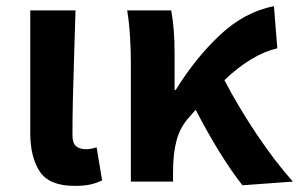

<svg xmlns="http://www.w3.org/2000/svg" viewBox="-20 -594 978 628"><path d="M224 14Q141 14 110 -33Q79 -80 79 -159V-560H227Q225 -481 222 -397Q217 -250 217 -152Q217 -126 228.5 -116Q240 -106 262 -106Q276 -106 296 -112L314 -4Q298 4 277.5 9Q257 14 224 14Z M938 0 773 12Q700 -81 620 -235L600 -212Q570 -180 558 -136.5Q546 -93 546 -32V0H408V-393Q408 -426 405.5 -471Q403 -516 396 -560H540Q551 -501 551 -423V-300H555Q619 -404 699.5 -479.5Q780 -555 876 -574L887 -436Q804 -417 714 -332Q758 -247 818.5 -156.5Q879 -66 938 0Z"/></svg>

Font: Source Han Sans CN Bold
Style: Bold
Weight: 700
Designer: Ryoko NISHIZUKA 西塚涼子 (kana & ideographs); Paul D. Hunt (Latin, Greek & Cyrillic); Wenlong ZHANG 张文龙 (bopomofo); Sandoll 
Foundry: Adobe Systems Incorporated
Version: Version 1.00;May 30, 2023;FontCreator 11.5.0.2422 32-bit